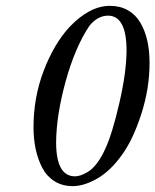

<svg xmlns="http://www.w3.org/2000/svg" viewBox="-20 -630 534 660"><path d="M351.1 -576.2Q315.9 -576.2 287.1 -541Q237.8 -466.8 205.8 -350.8Q173.8 -234.9 172.9 -141.1Q172.9 -23.9 237.8 -23.9Q246.6 -23.9 257.3 -27.3Q268.1 -30.8 282.7 -39.6Q297.4 -48.3 313 -68.6Q328.6 -88.9 341.8 -118.2Q365.7 -169.4 390.1 -275.1Q414.6 -380.9 415 -456.1Q415 -576.2 351.1 -576.2ZM230 9.8Q194.3 9.8 167.7 -6.8Q141.1 -23.4 125.7 -52.5Q110.4 -81.5 102.8 -116.7Q95.2 -151.9 95.2 -192.9Q95.2 -294.9 130.1 -386.5Q165 -478 217.8 -536.1Q287.6 -609.9 357.9 -609.9Q393.1 -609.9 419.7 -594.7Q446.3 -579.6 462.4 -552.2Q478.5 -524.9 486.3 -490.2Q494.1 -455.6 494.1 -414.1Q494.1 -325.7 465.6 -237.5Q437 -149.4 398.9 -97.2Q359.9 -42.5 314.5 -16.4Q269 9.8 230 9.8Z"/></svg>

Font: Common Serif News
Style: Italic
Weight: 450
Italic angle: -12°
Designer: Philipp H. Poll, Khaled Hosny
Foundry: Stefan Peev, Context Ltd.
Version: Version 1.026